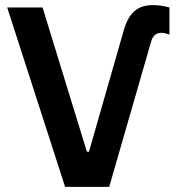

<svg xmlns="http://www.w3.org/2000/svg" viewBox="-20 -729 692 749"><path d="M327 -137H319L146 -700H8L234 0H406L569 -565C576 -592 591 -601 611 -601C620 -601 630 -598 641 -594V-700C618 -706 598 -709 577 -709C517 -709 481 -681 460 -601Z"/></svg>

Font: Fixel Display SemiBold
Style: Regular
Weight: 600
Designer: AlfaBravo + MacPaw
Foundry: Kyrylo Tkachov, Marchela Mozhyna, Serhii Makarenko, Maria Weinstein, Zakhar Kryvoshyya
Version: Version 1.211